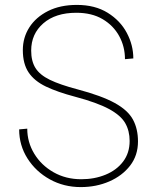

<svg xmlns="http://www.w3.org/2000/svg" viewBox="-20 -746 640 782"><path d="M309 16Q240 16 183 -15.5Q126 -47 92 -100.5Q58 -154 58 -219L91 -222Q91 -167 119.5 -120Q148 -73 198 -44.5Q248 -16 311 -16Q365 -16 410 -34.5Q455 -53 481.5 -88Q508 -123 508 -172Q508 -213 490 -244.5Q472 -276 424 -302Q376 -328 286 -352Q214 -371 167 -393.5Q120 -416 96.5 -451Q73 -486 73 -542Q73 -593 99.5 -634.5Q126 -676 175.5 -701Q225 -726 293 -726Q367 -726 418.5 -694Q470 -662 496.5 -612Q523 -562 523 -508L489 -505Q489 -556 465.5 -599Q442 -642 398 -668Q354 -694 291 -694Q206 -694 156.5 -651Q107 -608 107 -540Q107 -497 124.5 -469Q142 -441 183 -421Q224 -401 296 -382Q394 -356 447.5 -326.5Q501 -297 521.5 -259Q542 -221 542 -170Q542 -113 510 -71.5Q478 -30 425 -7Q372 16 309 16Z"/></svg>

Font: Geist Mono Thin
Style: Regular
Weight: 100
Monospace: yes
Designer: Basement.studio, Andrés Briganti, Mateo Zaragoza
Foundry: Basement.studio, Vercel, Andrés Briganti, Guido Ferreyra, Mateo Zaragoza
Version: Version 1.500; ttfautohint (v1.8.4.7-5d5b)